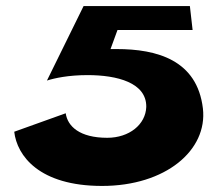

<svg xmlns="http://www.w3.org/2000/svg" viewBox="-20 -597 741 634"><path d="M27 -162C36 -83 109 17 317 17C527 17 666 -101 650 -239C631 -399 498 -435 365 -435H345L368 -498H616L607 -577H256L135 -331C160 -339 206 -349 269 -349C367 -349 464 -324 463 -244C461 -186 407 -142 334 -142C243 -142 203 -180 197 -223Z"/></svg>

Font: Hussar Milosc
Style: Bold
Weight: 700
Foundry: Cannot Into Space Fonts
Version: Version 1.02